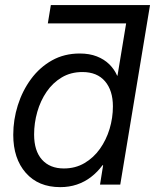

<svg xmlns="http://www.w3.org/2000/svg" viewBox="-20 -748 628 778"><path d="M531.7 -653.3H173.8L186 -727.5H587.9ZM224.1 10.3Q135.3 10.3 84.5 -47.6Q33.7 -105.5 33.7 -201.7Q33.7 -262.7 52.2 -321.5Q70.8 -380.4 105.7 -427.7Q140.6 -475.1 190.4 -503.2Q240.2 -531.2 303.2 -531.2Q342.3 -531.2 372.3 -519.5Q402.3 -507.8 423.1 -487.3Q443.8 -466.8 454.6 -441.4H456.1L503.4 -727.5H587.9L467.3 0H385.3L397.9 -78.6H395.5Q375 -50.8 348.9 -30.8Q322.8 -10.7 291.5 -0.2Q260.3 10.3 224.1 10.3ZM238.8 -65.4Q285.6 -65.4 322.5 -87.2Q359.4 -108.9 385 -145Q410.6 -181.2 424.1 -225.8Q437.5 -270.5 437.5 -316.9Q437.5 -381.3 405.5 -418.7Q373.5 -456.1 314 -456.1Q266.6 -456.1 230.2 -434.3Q193.8 -412.6 168.9 -376.2Q144 -339.8 131.1 -294.7Q118.2 -249.5 118.2 -203.1Q118.2 -136.7 150.1 -101.1Q182.1 -65.4 238.8 -65.4Z"/></svg>

Font: Inter 28pt
Style: Italic
Weight: 400
Italic angle: -9.3988°
Designer: Rasmus Andersson
Foundry: rsms
Version: Version 4.001;git-66647c0bb